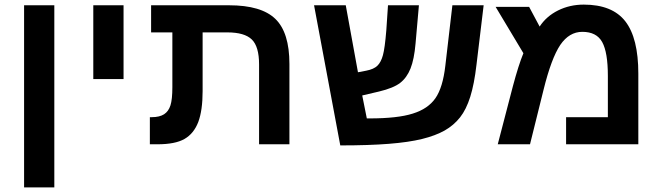

<svg xmlns="http://www.w3.org/2000/svg" viewBox="-20 -629 2893 837"><path d="M216.8 -606V188H85V-606Z M518.6 -606V-284.2H386.7V-606Z M844.2 -96.7Q824.7 -46.4 784.2 -23.2Q743.7 0 666.5 0H633.3V-118.2H641.6Q675.3 -118.2 695.3 -130.9Q714.8 -143.6 723.1 -169.7Q731.4 -195.8 731.4 -249V-487.8H638.7V-606H978.5Q1119.1 -606 1180.4 -546.6Q1241.7 -487.3 1241.7 -350.1V0H1109.4V-348.1Q1109.4 -426.3 1077.6 -457Q1045.9 -487.8 970.7 -487.8H863.3V-231.9Q863.3 -147.5 844.2 -96.7Z M1918.5 -60.1Q1878.4 -37.6 1820.1 -23.2Q1761.7 -8.8 1675 -2Q1588.4 4.9 1463.4 4.9L1349.1 -606H1487.3L1540.5 -314L1576.2 -320.8Q1609.4 -327.1 1625.2 -342.5Q1641.1 -357.9 1649.4 -388.7Q1657.7 -418.9 1664.1 -497.1L1671.4 -606H1806.2L1791.5 -439Q1785.6 -370.6 1769.5 -330.1Q1753.4 -290 1724.4 -267.6Q1695.3 -245.1 1632.3 -230L1559.1 -212.9L1579.1 -112.8H1590.8Q1713.4 -112.8 1779.3 -133.8Q1845.7 -154.3 1878.2 -200.9Q1910.6 -247.6 1921.4 -342.8L1952.1 -606H2088.4L2057.1 -346.2Q2047.4 -262.2 2030 -207Q2012.7 -151.9 1985.6 -117.4Q1958.5 -83 1918.5 -60.1Z M2524.9 -608.9Q2649.4 -608.9 2706.1 -535.9Q2762.7 -462.9 2762.7 -308.1V0H2447.8V-118.2H2629.9V-297.9Q2629.9 -400.9 2605.2 -445.6Q2580.6 -490.2 2518.6 -490.2Q2461.4 -490.2 2422.4 -433.1Q2383.3 -374.5 2349.6 -237.8L2290.5 0H2149.9L2215.8 -252.9Q2228 -298.8 2239.5 -335Q2251 -371.1 2261.7 -397L2140.6 -599.1H2286.6L2332.5 -513.2Q2361.8 -558.1 2412.8 -583.5Q2463.9 -608.9 2524.9 -608.9Z"/></svg>

Font: Arimo
Style: Bold
Weight: 700
Designer: Steve Matteson
Foundry: Monotype Imaging Inc.
Version: Version 1.33